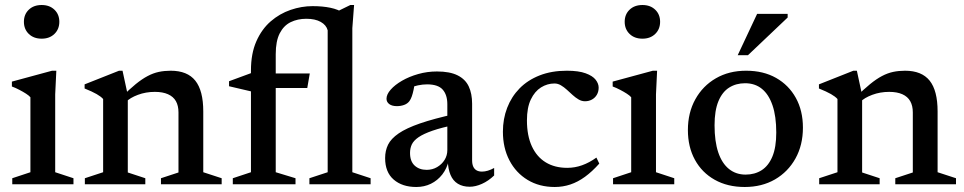

<svg xmlns="http://www.w3.org/2000/svg" viewBox="-20 -736 3850 767"><path d="M146.5 -581.5Q114.5 -581.5 95 -600.5Q75.5 -619.5 75.5 -649Q75.5 -678.5 95 -697.2Q114.5 -716 146.5 -716Q178 -716 197.5 -697.2Q217 -678.5 217 -649Q217 -619.5 197.5 -600.5Q178 -581.5 146.5 -581.5ZM205 -453.5 200.5 -359V-48L273.5 -24V0H29V-24L101.5 -48V-347.5Q96 -354 84 -361.8Q72 -369.5 57.2 -377.2Q42.5 -385 27.5 -390.5V-410L188 -453.5Z M490.5 -356V-47L560.5 -24V0H319V-24L392 -48V-340.5Q383 -350.5 366 -360.2Q349 -370 318 -382.5V-399L455.5 -453.5H469.5ZM623 -24 693 -47V-287Q693 -313.5 682.8 -331.8Q672.5 -350 651.2 -359.5Q630 -369 598.5 -369Q562.5 -369 531 -357.2Q499.5 -345.5 483 -328.5L465 -347.5Q497 -379.5 522.2 -400Q547.5 -420.5 569.8 -432.2Q592 -444 614.5 -448.8Q637 -453.5 662 -453.5Q728.5 -453.5 760.2 -413.8Q792 -374 792 -291V-48L865.5 -24V0H623Z M1081.5 -48 1160.5 -24V0H910V-24L982.5 -48V-454.5Q982.5 -522 1004 -570.8Q1025.5 -619.5 1061.2 -650.5Q1097 -681.5 1140.8 -696.5Q1184.5 -711.5 1228.5 -711.5Q1268.5 -711.5 1299.8 -705Q1331 -698.5 1354 -683.5L1311 -682.5L1379.5 -716H1394.5L1387.5 -623.5V-48L1460.5 -24V0H1216V-24L1289 -48V-615Q1283.5 -636 1261.2 -648.5Q1239 -661 1203.5 -661Q1169 -661 1141.2 -647.5Q1113.5 -634 1097.5 -603Q1081.5 -572 1081.5 -519.5ZM1217.5 -442.5 1207.5 -384.5H1006L982.5 -371L895 -391.5V-411.5L990 -446.5L1029.5 -442.5Z M1799 -281 1801 -238Q1744 -226.5 1708 -214Q1672 -201.5 1652.2 -188Q1632.5 -174.5 1625.2 -159.2Q1618 -144 1618 -125Q1618 -91.5 1636.5 -74.5Q1655 -57.5 1684.5 -57.5Q1707.5 -57.5 1726.2 -68.5Q1745 -79.5 1756 -97.2Q1767 -115 1767 -136.5V-319.5Q1767 -357 1748.5 -378Q1730 -399 1686 -399Q1668.5 -399 1649.5 -395Q1630.5 -391 1613 -383.5L1638 -412Q1635.5 -393 1632.2 -377.5Q1629 -362 1625 -350.8Q1621 -339.5 1615.5 -332Q1607.5 -321.5 1594.2 -316.8Q1581 -312 1565.5 -312Q1546 -312 1535 -320.2Q1524 -328.5 1524 -341.5Q1524 -359 1540.8 -378Q1557.5 -397 1586 -413.5Q1614.5 -430 1650.5 -440.2Q1686.5 -450.5 1725.5 -450.5Q1777 -450.5 1808 -435Q1839 -419.5 1852.5 -390.8Q1866 -362 1866 -321.5V-95.5Q1866 -80.5 1870.5 -70.5Q1875 -60.5 1883.8 -55.5Q1892.5 -50.5 1905.5 -50.5Q1916.5 -50.5 1929 -54.2Q1941.5 -58 1954 -65V-35Q1931 -13 1905.2 -1.5Q1879.5 10 1856.5 10Q1828.5 10 1809 -2Q1789.5 -14 1779.8 -37.2Q1770 -60.5 1769 -92.5L1773 -96Q1765.5 -63 1746.8 -39Q1728 -15 1701.5 -2Q1675 11 1643 11Q1587 11 1552.8 -18.5Q1518.5 -48 1518.5 -104.5Q1518.5 -134 1530.2 -158Q1542 -182 1572.5 -203Q1603 -224 1658 -243Q1713 -262 1799 -281Z M2244.5 -453.5Q2291.5 -453.5 2319.5 -443.2Q2347.5 -433 2359.5 -417.5Q2371.5 -402 2371.5 -386Q2371.5 -370 2364.5 -357.8Q2357.5 -345.5 2345 -338.5Q2332.5 -331.5 2317 -331.5Q2303.5 -331.5 2291.2 -338.8Q2279 -346 2267.5 -356.5Q2256 -367 2244.5 -377.5Q2233 -388 2220.8 -395.2Q2208.5 -402.5 2195 -402.5Q2166.5 -402.5 2141.2 -386.8Q2116 -371 2100.5 -338.5Q2085 -306 2085 -255Q2085 -194.5 2104.5 -152Q2124 -109.5 2160 -87.5Q2196 -65.5 2246 -65.5Q2276.5 -65.5 2305.2 -75.8Q2334 -86 2362.5 -106.5L2374 -82.5Q2345.5 -50.5 2317 -29.8Q2288.5 -9 2258.5 1Q2228.5 11 2196 11Q2134.5 11 2087.8 -17.2Q2041 -45.5 2015 -95.5Q1989 -145.5 1989 -210Q1989 -261 2006 -305.2Q2023 -349.5 2055.5 -382.8Q2088 -416 2135.8 -434.8Q2183.5 -453.5 2244.5 -453.5Z M2546.5 -581.5Q2514.5 -581.5 2495 -600.5Q2475.5 -619.5 2475.5 -649Q2475.5 -678.5 2495 -697.2Q2514.5 -716 2546.5 -716Q2578 -716 2597.5 -697.2Q2617 -678.5 2617 -649Q2617 -619.5 2597.5 -600.5Q2578 -581.5 2546.5 -581.5ZM2605 -453.5 2600.5 -359V-48L2673.5 -24V0H2429V-24L2501.5 -48V-347.5Q2496 -354 2484 -361.8Q2472 -369.5 2457.2 -377.2Q2442.5 -385 2427.5 -390.5V-410L2588 -453.5Z M2958.5 -38.5Q2995 -38.5 3022.5 -56Q3050 -73.5 3065.5 -110.5Q3081 -147.5 3081 -206.5Q3081 -271.5 3066 -315.2Q3051 -359 3023.5 -381.2Q2996 -403.5 2956.5 -403.5Q2920.5 -403.5 2893 -386.2Q2865.5 -369 2850 -331.8Q2834.5 -294.5 2834.5 -235.5Q2834.5 -171.5 2849.2 -127.5Q2864 -83.5 2892 -61Q2920 -38.5 2958.5 -38.5ZM2955 11Q2886.5 11 2835.2 -17.8Q2784 -46.5 2756 -97.8Q2728 -149 2728 -216.5Q2728 -286 2757.8 -339.5Q2787.5 -393 2839.8 -423.2Q2892 -453.5 2960.5 -453.5Q3029.5 -453.5 3080.2 -424.8Q3131 -396 3159.2 -345Q3187.5 -294 3187.5 -226Q3187.5 -156.5 3157.8 -103Q3128 -49.5 3075.8 -19.2Q3023.5 11 2955 11ZM2927 -515.5 3004.5 -680.5H3126.5V-666L2968 -515.5Z M3424 -356V-47L3494 -24V0H3252.5V-24L3325.5 -48V-340.5Q3316.5 -350.5 3299.5 -360.2Q3282.5 -370 3251.5 -382.5V-399L3389 -453.5H3403ZM3556.5 -24 3626.5 -47V-287Q3626.5 -313.5 3616.2 -331.8Q3606 -350 3584.8 -359.5Q3563.5 -369 3532 -369Q3496 -369 3464.5 -357.2Q3433 -345.5 3416.5 -328.5L3398.5 -347.5Q3430.5 -379.5 3455.8 -400Q3481 -420.5 3503.2 -432.2Q3525.5 -444 3548 -448.8Q3570.5 -453.5 3595.5 -453.5Q3662 -453.5 3693.8 -413.8Q3725.5 -374 3725.5 -291V-48L3799 -24V0H3556.5Z"/></svg>

Font: Newsreader 16pt 16pt Medium
Style: Regular
Weight: 500
Version: Version 1.003